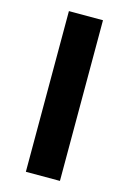

<svg xmlns="http://www.w3.org/2000/svg" viewBox="-111 -769 554 824"><g transform="rotate(15 165.5 -357.0)"><path d="M89.8 0V-713.9H241.2V0Z"/></g></svg>

Font: CAA NEO Sans
Style: Bold
Weight: 700
Version: Version 1.10